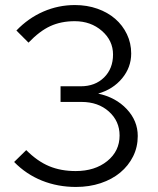

<svg xmlns="http://www.w3.org/2000/svg" viewBox="-20 -731 626 761"><path d="M526 -192Q526 -148 507.5 -111Q489 -74 456.5 -47Q424 -20 379 -5Q334 10 281 10Q209 10 146.5 -15Q84 -40 36 -89L84 -136Q128 -92 174.5 -72.5Q221 -53 280 -53Q356 -53 405 -92.5Q454 -132 454 -194Q454 -251 411.5 -289Q369 -327 303 -327H220V-389H300Q357 -389 392.5 -424Q428 -459 428 -515Q428 -570 384 -608.5Q340 -647 276 -647Q222 -647 179.5 -627.5Q137 -608 93 -562L45 -610Q92 -659 151.5 -685Q211 -711 277 -711Q325 -711 366 -696.5Q407 -682 436.5 -656.5Q466 -631 483 -595.5Q500 -560 500 -519Q500 -464 464 -420.5Q428 -377 369 -360Q439 -345 482.5 -298.5Q526 -252 526 -192Z"/></svg>

Font: Red Hat Text
Style: Regular
Weight: 400
Designer: Pentagram / MCKL
Foundry: Pentagram / MCKL
Version: Version 1.005; Red Hat Text